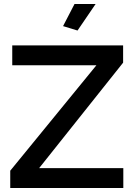

<svg xmlns="http://www.w3.org/2000/svg" viewBox="-20 -936 669 956"><path d="M31 -86 460 -611H41V-710H593V-624L175 -99H594V0H31ZM366 -784 294 -806 351 -916H456Z"/></svg>

Font: Raleway Thin SemiBold
Style: Regular
Weight: 600
Version: Version 4.026